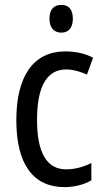

<svg xmlns="http://www.w3.org/2000/svg" viewBox="-20 -758 427 788"><path d="M232 -738C201 -738 183 -719 183 -681C183 -644 202 -624 232 -624C261 -624 279 -644 279 -681C279 -719 262 -738 232 -738ZM245 10C284 10 325 0 355 -18V-89C323 -73 288 -63 251 -63C172 -63 132 -131 132 -266C132 -403 172 -473 252 -473C279 -473 310 -464 337 -452L362 -521C333 -537 294 -547 248 -547C119 -547 47 -448 47 -265C47 -80 119 10 245 10Z"/></svg>

Font: Noto Sans Georgian Condensed
Style: Regular
Weight: 400
Width: 3
Designer: Monotype Design Team, Akaki Razmadze
Foundry: Google LLC
Version: Version 2.005